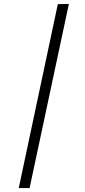

<svg xmlns="http://www.w3.org/2000/svg" viewBox="-20 -731 431 973"><path d="M75 222 273 -710 329 -711 130 222Z"/></svg>

Font: Ysabeau Infant
Style: Italic
Weight: 400
Italic angle: -12°
Designer: Christian Thalmann (Catharsis Fonts)
Version: Version 2.001;gftools[0.9.30]; featfreeze: ss01,ss02,lnum